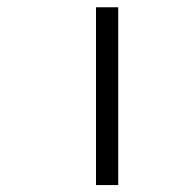

<svg xmlns="http://www.w3.org/2000/svg" viewBox="-20 -708 540 540"><path d="M250 -687.5Q250 -687.5 250 -187.5H312.5Q312.5 -187.5 312.5 -687.5Z"/></svg>

Font: BFUnifontExMono
Style: Regular
Weight: 500
Version: Version 15.0.06